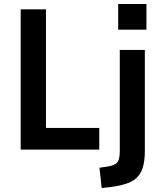

<svg xmlns="http://www.w3.org/2000/svg" viewBox="-20 -752 807 965"><path d="M84 0V-705H211V-109H479V0ZM574 -603V-732H716V-603ZM491 193 480 91 521 85Q548 81 565 68.5Q582 56 582 9V-501H708V7Q708 48 700.5 79.5Q693 111 675 133Q657 155 623.5 168Q590 181 537 188Z"/></svg>

Font: Nunito Sans 7pt Condensed
Style: Bold
Weight: 700
Width: 3
Designer: Vernon Adams
Foundry: Vernon Adams
Version: Version 3.101;gftools[0.9.27]